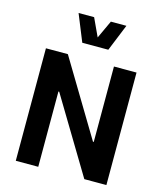

<svg xmlns="http://www.w3.org/2000/svg" viewBox="-138 -1069 991 1169"><g transform="rotate(15 358.0 -484.0)"><path d="M502.5 -709.1V-233.8H497.6L212 -709.1H73.7V0H215.3V-474.6H220.2L505.7 0H644.8V-709.1ZM210.1 -968.1 278.8 -798.9H442.8L511.6 -968.1H413.6L360.9 -854.4L308.1 -968.1Z"/></g></svg>

Font: Estedad-FD VF
Style: Regular
Weight: 100
Designer: Amin Abedi
Version: Version 7.3